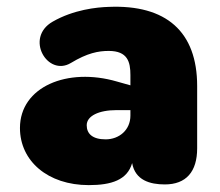

<svg xmlns="http://www.w3.org/2000/svg" viewBox="-20 -526 639 558"><path d="M238 12C304 12 350 -3 364 -52C373 -2 416 10 459 10C521 10 553 -27 553 -95V-276C553 -434 463 -513 296 -506C261 -505 194 -498 133 -463C51 -416 118 -302 186 -343C234 -372 266 -378 296 -378C351 -378 359 -346 359 -308V-278L320 -289C176 -331 38 -274 38 -154C38 -58 119 12 238 12ZM232 -162C232 -189 267 -206 319 -206H359V-190C359 -148 326 -121 287 -121C248 -121 232 -138 232 -162Z"/></svg>

Font: SN Pro Black
Style: Regular
Weight: 900
Designer: Tobias Whetton
Foundry: Supernotes
Version: Version 1.001;Glyphs 3.2 (3249)